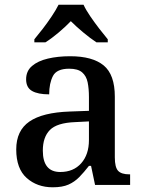

<svg xmlns="http://www.w3.org/2000/svg" viewBox="-20 -786 613 816"><path d="M204 10Q138 10 93.5 -29.5Q49 -69 49 -151Q49 -231 105 -269.5Q161 -308 276 -312L358 -315V-373Q358 -409 352.5 -436Q347 -463 329 -478.5Q311 -494 274 -494Q221 -494 205 -463Q189 -432 189 -385Q141 -385 116 -399.5Q91 -414 91 -449Q91 -484 116 -505.5Q141 -527 183.5 -537Q226 -547 278 -547Q373 -547 420.5 -508Q468 -469 468 -375V-117Q468 -75 482 -60Q496 -45 530 -45H533V0H384L367 -81H358Q337 -54 317 -33.5Q297 -13 271 -1.5Q245 10 204 10ZM236 -55Q292 -55 325 -92Q358 -129 358 -191V-270L299 -267Q222 -264 192 -233.5Q162 -203 162 -146Q162 -55 236 -55ZM126 -619Q142 -638 162 -664Q182 -690 200 -717Q218 -744 229 -766H335Q345 -744 363.5 -717Q382 -690 402 -664Q422 -638 438 -619V-606H390Q364 -623 334 -648Q304 -673 281 -696Q259 -673 229.5 -648Q200 -623 173 -606H126Z"/></svg>

Font: Noto Serif Toto Medium
Style: Regular
Weight: 500
Designer: Monotype Design Team
Foundry: Monotype Imaging Inc.
Version: Version 2.001; ttfautohint (v1.8.4.7-5d5b)